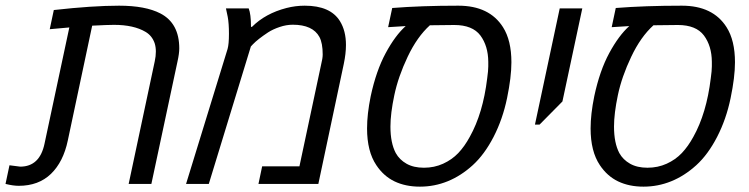

<svg xmlns="http://www.w3.org/2000/svg" viewBox="-53 -660 2689 689"><path d="M590.3 -486.3Q590.3 -467.8 584 -439.5L490.2 0H408.7L502.4 -440.4Q506.3 -458.5 506.3 -474.9Q506.3 -491.2 502 -504.9Q492.7 -531.7 469.7 -545.4Q427.2 -570.8 356 -570.8Q334.5 -570.8 277.8 -567.9L190.4 -156.2Q174.3 -79.1 129.9 -36.1Q85.4 6.8 14.2 6.8Q-5.9 6.8 -33.2 0L-19 -66.9Q16.6 -62 19.5 -62Q89.8 -62 106.9 -145L195.8 -561.5L125.5 -555.2L140.1 -624Q279.8 -639.6 374.3 -639.6Q468.8 -639.6 522.5 -611.8Q590.3 -576.7 590.3 -486.3Z M847.7 -563.5H851.1Q899.4 -611.8 975.1 -631.3Q1007.3 -639.6 1040.5 -639.6Q1132.8 -639.6 1167 -584Q1188.5 -549.3 1188.5 -498.5Q1188.5 -467.8 1180.7 -430.7L1089.4 0H874.5L887.7 -63H1021.5L1099.1 -427.2Q1105 -450.7 1105 -464.4Q1105 -505.4 1093.3 -527.3Q1069.3 -571.3 997.6 -571.3Q974.6 -571.3 950.7 -563.2Q926.8 -555.2 909.2 -543.9Q871.6 -519 854.5 -501L847.2 -493.2L696.3 0H614.7L763.7 -484.4Q768.6 -501.5 768.6 -538.8Q768.6 -576.2 764.2 -599.6L757.8 -629.9H839.4Q847.7 -609.4 847.7 -563.5Z M1591.8 -639.6Q1703.1 -639.6 1752 -562.5Q1782.2 -515.1 1782.2 -436.5Q1782.2 -383.3 1766.6 -307.9Q1751 -232.4 1718.3 -168.9Q1685.5 -105.5 1643.3 -67.1Q1601.1 -28.8 1553.5 -9.5Q1505.9 9.8 1454.1 9.8Q1402.3 9.8 1363 -9Q1323.7 -27.8 1297.4 -67.4Q1264.2 -116.7 1264.2 -199.2Q1264.2 -250.5 1277.3 -314.9Q1296.9 -406.2 1331.1 -469.5Q1365.2 -532.7 1402.8 -566.4L1339.8 -562.5L1354.5 -631.3Q1459 -639.6 1591.8 -639.6ZM1348.1 -205.6Q1348.1 -147 1367.2 -110.8Q1380.4 -86.9 1405.8 -72.5Q1431.2 -58.1 1468.3 -58.1Q1505.4 -58.1 1537.1 -72.5Q1568.8 -86.9 1591.6 -110.8Q1614.3 -134.8 1632.8 -168.9Q1680.2 -253.4 1695.3 -378.9Q1699.2 -406.7 1699.2 -421.9Q1699.2 -437 1699.2 -438.5Q1698.7 -495.1 1670.9 -532.7Q1642.6 -570.3 1577.1 -570.3L1489.7 -569.3Q1443.8 -527.8 1409.9 -456.3Q1376 -384.8 1362.1 -318.8Q1348.1 -252.9 1348.1 -205.6Z M1965.3 -295.9 1883.3 -212.9H1866.7L1955.6 -629.9H2036.6Z M2394 -639.6Q2505.4 -639.6 2554.2 -562.5Q2584.5 -515.1 2584.5 -436.5Q2584.5 -383.3 2568.8 -307.9Q2553.2 -232.4 2520.5 -168.9Q2487.8 -105.5 2445.6 -67.1Q2403.3 -28.8 2355.7 -9.5Q2308.1 9.8 2256.3 9.8Q2204.6 9.8 2165.3 -9Q2126 -27.8 2099.6 -67.4Q2066.4 -116.7 2066.4 -199.2Q2066.4 -250.5 2079.6 -314.9Q2099.1 -406.2 2133.3 -469.5Q2167.5 -532.7 2205.1 -566.4L2142.1 -562.5L2156.7 -631.3Q2261.2 -639.6 2394 -639.6ZM2150.4 -205.6Q2150.4 -147 2169.4 -110.8Q2182.6 -86.9 2208 -72.5Q2233.4 -58.1 2270.5 -58.1Q2307.6 -58.1 2339.4 -72.5Q2371.1 -86.9 2393.8 -110.8Q2416.5 -134.8 2435.1 -168.9Q2482.4 -253.4 2497.6 -378.9Q2501.5 -406.7 2501.5 -421.9Q2501.5 -437 2501.5 -438.5Q2501 -495.1 2473.1 -532.7Q2444.8 -570.3 2379.4 -570.3L2292 -569.3Q2246.1 -527.8 2212.2 -456.3Q2178.2 -384.8 2164.3 -318.8Q2150.4 -252.9 2150.4 -205.6Z"/></svg>

Font: Open Sans Hebrew
Style: Italic
Weight: 400
Italic angle: -12°
Foundry: Ascender Corporation, Yanek Iontef
Version: Version 2.001;PS 002.001;hotconv 1.0.70;makeotf.lib2.5.58329